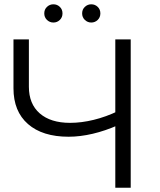

<svg xmlns="http://www.w3.org/2000/svg" viewBox="-20 -886 755 906"><path d="M303.7 -240.8Q180.5 -240.8 112 -300.7Q43.6 -360.5 43.6 -469.4V-700H116.3V-476.7Q116.3 -395.5 167.6 -350.9Q219 -306.3 310.6 -306.3Q364.5 -306.3 422.3 -320.5Q480 -334.6 537.5 -362.1L537.8 -295.8Q476.9 -268.7 417.5 -254.8Q358 -240.8 303.7 -240.8ZM524.1 0V-700H596.8V0ZM410.6 -779.7Q393.3 -779.7 380.5 -791.9Q367.6 -804.2 367.6 -822.7Q367.6 -841.6 380.5 -853.6Q393.3 -865.7 410.6 -865.7Q428.4 -865.7 441 -853.6Q453.6 -841.6 453.6 -822.7Q453.6 -804.2 441 -791.9Q428.4 -779.7 410.6 -779.7ZM231.9 -779.7Q214.5 -779.7 201.7 -791.9Q188.9 -804.2 188.9 -822.7Q188.9 -841.6 201.7 -853.6Q214.5 -865.7 231.9 -865.7Q249.7 -865.7 262.3 -853.6Q274.9 -841.6 274.9 -822.7Q274.9 -804.2 262.3 -791.9Q249.7 -779.7 231.9 -779.7Z"/></svg>

Font: Montserrat Alternates Thin
Style: Regular
Weight: 100
Designer: Julieta Ulanovsky
Foundry: Julieta Ulanovsky
Version: Version 9.000